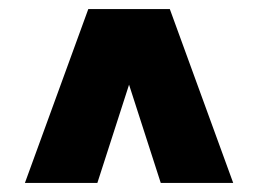

<svg xmlns="http://www.w3.org/2000/svg" viewBox="-20 -524 570 424"><path d="M335 -120 265 -337 195 -120H35L175 -504H355L495 -120Z"/></svg>

Font: Changa ExtraBold
Style: Regular
Weight: 800
Designer: Eduardo Rodriguez Tunni
Foundry: Eduardo Rodriguez Tunni
Version: Version 2.002; ttfautohint (v1.5) -l 8 -r 50 -G 220 -x 14 -H